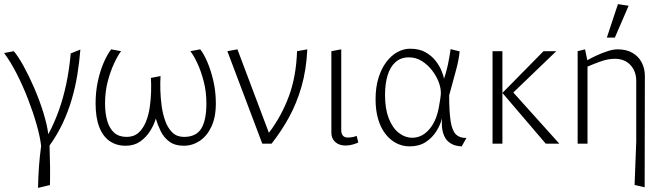

<svg xmlns="http://www.w3.org/2000/svg" viewBox="-31 -699 3234 934"><path d="M-11 -441 36 -450Q57 -426 83.5 -378Q110 -330 135.5 -271Q161 -212 179.5 -152.5Q198 -93 204 -46Q234 -102 255.5 -162.5Q277 -223 291.5 -291.5Q306 -360 313 -439L360 -458Q355 -395 345 -334Q335 -273 317.5 -214Q300 -155 274 -99.5Q248 -44 210 9Q212 61 212.5 110Q213 159 212 201L154 215Q155 161 158.5 112.5Q162 64 169 11Q164 -34 147 -93.5Q130 -153 105.5 -216.5Q81 -280 51 -339Q21 -398 -11 -441Z M580 10Q535 10 502 -13Q469 -36 451.5 -82Q434 -128 434 -196Q434 -253 445 -303.5Q456 -354 473.5 -394.5Q491 -435 510 -459L558 -450Q542 -429 524 -390.5Q506 -352 493 -302.5Q480 -253 480 -196Q480 -147 491 -110Q502 -73 525 -53Q548 -33 585 -33Q620 -33 642.5 -53Q665 -73 678.5 -106Q692 -139 697.5 -177.5Q703 -216 704 -253.5Q705 -291 703 -320L750 -329Q748 -300 749 -261.5Q750 -223 755.5 -183Q761 -143 773.5 -109Q786 -75 808 -54Q830 -33 864 -33Q923 -33 948 -73.5Q973 -114 973 -196Q973 -253 960 -303Q947 -353 929 -391.5Q911 -430 895 -450L943 -459Q960 -438 977.5 -397.5Q995 -357 1007 -305Q1019 -253 1019 -196Q1019 -128 997 -82Q975 -36 939.5 -13Q904 10 863 10Q820 10 793 -10Q766 -30 751 -60.5Q736 -91 727 -122Q718 -91 698.5 -60.5Q679 -30 650 -10Q621 10 580 10Z M1245 0 1075 -450 1124 -459 1277 -53Q1338 -133 1374 -230Q1410 -327 1414 -450L1464 -459Q1459 -358 1435.5 -277Q1412 -196 1375 -128.5Q1338 -61 1290 0Z M1650 9Q1619 9 1600 -8Q1581 -25 1581 -54V-450L1629 -459V-64Q1629 -50 1636.5 -40Q1644 -30 1660 -30Q1685 -30 1704 -38L1712 -6Q1705 -2 1687 3.5Q1669 9 1650 9Z M1962 13Q1927 13 1897 -2.5Q1867 -18 1844 -47.5Q1821 -77 1808.5 -119.5Q1796 -162 1796 -216Q1796 -274 1810 -319.5Q1824 -365 1848 -397Q1872 -429 1902 -445.5Q1932 -462 1964 -462Q2009 -462 2039.5 -444.5Q2070 -427 2089 -402Q2108 -377 2117.5 -353Q2127 -329 2129 -316Q2140 -348 2147.5 -382.5Q2155 -417 2161 -460L2205 -449Q2201 -408 2188 -360Q2175 -312 2154 -235Q2154 -153 2161.5 -107.5Q2169 -62 2187.5 -44.5Q2206 -27 2238 -28L2215 13Q2202 13 2184.5 8.5Q2167 4 2150.5 -9.5Q2134 -23 2125 -50.5Q2116 -78 2119 -124Q2112 -93 2092 -61Q2072 -29 2040 -8Q2008 13 1962 13ZM1975 -29Q2023 -29 2059 -72Q2095 -115 2106 -190Q2108 -201 2110 -213Q2112 -225 2113 -236Q2116 -263 2105 -294.5Q2094 -326 2072.5 -354.5Q2051 -383 2022 -401.5Q1993 -420 1958 -420Q1919 -420 1893 -397Q1867 -374 1854.5 -332.5Q1842 -291 1842 -237Q1842 -170 1860 -123.5Q1878 -77 1908.5 -53Q1939 -29 1975 -29Z M2624 0 2413 -247 2613 -450H2675L2466 -249L2690 0ZM2365 0V-450H2413V0Z M3105 212 3056 201 3064 -10V-305Q3064 -353 3035.5 -383Q3007 -413 2960 -413Q2928 -413 2893.5 -401Q2859 -389 2827 -375V0H2779V-450L2815 -459L2826 -406Q2845 -417 2872 -429.5Q2899 -442 2926 -450.5Q2953 -459 2973 -459Q3016 -459 3045.5 -442Q3075 -425 3090.5 -395.5Q3106 -366 3106 -329ZM2921 -516 2975 -679 3027 -671 2960 -516Z"/></svg>

Font: Ancizar Sans Thin
Style: Regular
Weight: 100
Designer: Cesar Puertas, Viviana Monsalve, Julian Moncada, Julian Prieto, Jose Castro, Mariel Hernandez, Felipe Aragon, Sara Alarc
Version: Version 8.100